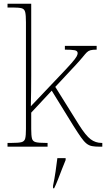

<svg xmlns="http://www.w3.org/2000/svg" viewBox="-20 -780 564 1021"><path d="M20 0V-20H41Q78 -20 94 -24Q110 -28 114 -43.5Q118 -59 118 -94V-662Q118 -699 114 -715.5Q110 -732 95.5 -736Q81 -740 51 -740H20V-760H146V-374Q146 -335 145.5 -296.5Q145 -258 144 -215L294 -373Q339 -420 360 -444Q381 -468 387 -479Q393 -490 393 -497Q393 -510 376.5 -513Q360 -516 325 -516V-536H494V-516Q473 -516 461.5 -513Q450 -510 441.5 -501.5Q433 -493 420.5 -477.5Q408 -462 385 -437L274 -318L400 -116Q436 -59 462 -39.5Q488 -20 520 -20H524V0H510Q486 0 469.5 -3Q453 -6 439.5 -17Q426 -28 410.5 -50Q395 -72 371 -110L255 -298L146 -181V-94Q146 -59 150 -43.5Q154 -28 170.5 -24Q187 -20 223 -20H233V0ZM262 208Q270 170 275.5 132Q281 94 285 61H329V71Q320 92 309.5 119.5Q299 147 288.5 174Q278 201 268 221H262Z"/></svg>

Font: Noto Serif Tamil Thin
Style: Italic
Weight: 100
Italic angle: -12°
Designer: Indian Type Foundry, Tom Grace, and the Monotype Design Team
Foundry: Monotype Imaging Inc.
Version: Version 2.003; ttfautohint (v1.8.4.7-5d5b)